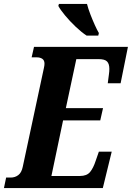

<svg xmlns="http://www.w3.org/2000/svg" viewBox="-59 -951 667 971"><path d="M379 -771Q353 -788 323.5 -816Q294 -844 270 -873Q246 -902 236 -921L239 -931H381Q387 -907 398 -878.5Q409 -850 420.5 -824.5Q432 -799 441 -784L438 -771ZM-39 0 -28 -53H-5Q17 -53 33.5 -65.5Q50 -78 56 -107L163 -607Q166 -620 166 -629Q166 -646 155 -653.5Q144 -661 127 -661H101L113 -714H588L551 -530H486L492 -576Q493 -582 493.5 -589.5Q494 -597 494 -603Q494 -628 482.5 -640Q471 -652 440 -652H327L274 -404H462L448 -342H260L201 -61H345Q380 -61 396.5 -81Q413 -101 425 -138L441 -184H506L461 0Z"/></svg>

Font: Noto Serif ExtraCondensed ExtraBold
Style: Italic
Weight: 800
Width: 2
Italic angle: -12°
Designer: Monotype Design Team
Foundry: Monotype Imaging Inc.
Version: Version 2.013